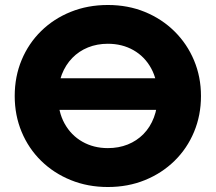

<svg xmlns="http://www.w3.org/2000/svg" viewBox="-20 -735 866 770"><path d="M155.5 -294.5V-421H678.5V-294.5ZM412.5 15Q332 15 263.8 -12.8Q195.5 -40.5 145 -90Q94.5 -139.5 66.8 -206Q39 -272.5 39 -350Q39 -428 66.8 -494.5Q94.5 -561 145 -610.5Q195.5 -660 263.8 -687.5Q332 -715 412.5 -715Q493.5 -715 561.5 -687Q629.5 -659 680 -609Q730.5 -559 758.2 -492.8Q786 -426.5 786 -350Q786 -272.5 758.2 -206Q730.5 -139.5 680 -90Q629.5 -40.5 561.5 -12.8Q493.5 15 412.5 15ZM412.5 -141Q456 -141 492.2 -155.5Q528.5 -170 555.5 -197.5Q582.5 -225 597.2 -263.8Q612 -302.5 612 -350Q612 -414 586.2 -461Q560.5 -508 515.2 -533.8Q470 -559.5 412.5 -559.5Q369.5 -559.5 333 -544.8Q296.5 -530 269.8 -502.5Q243 -475 228 -436.5Q213 -398 213 -350Q213 -286.5 239 -239.5Q265 -192.5 310.2 -166.8Q355.5 -141 412.5 -141Z"/></svg>

Font: Geologica Cursive
Style: Bold
Weight: 700
Designer: Sindre Bremnes, Frode Helland
Foundry: Monokrom Skriftforlag AS
Version: Version 1.010;gftools[0.9.28]